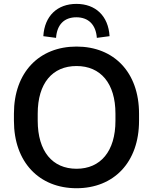

<svg xmlns="http://www.w3.org/2000/svg" viewBox="-20 -972 798 1002"><path d="M379.4 10.3C573.2 10.3 705.6 -124 705.6 -341.8V-378.9C705.6 -595.2 574.2 -729 379.4 -729C184.6 -729 52.7 -594.7 52.7 -378.9V-341.8C52.7 -125 185.1 10.3 379.4 10.3ZM272.5 -774.4C277.3 -843.8 315.4 -881.8 378.4 -881.8C440.9 -881.8 480.5 -843.8 485.4 -774.4L551.8 -783.2C545.4 -889.2 478.5 -951.7 378.9 -951.7C279.3 -951.7 212.4 -889.2 206.1 -783.2ZM379.4 -91.3C253.9 -91.3 177.2 -181.6 176.8 -341.8V-378.9C176.8 -538.1 253.9 -627.4 379.4 -627.4C504.9 -627.4 582.5 -537.6 582.5 -378.9V-341.8C582.5 -182.1 504.4 -91.3 379.4 -91.3Z"/></svg>

Font: Winston Medium
Style: Regular
Weight: 500
Designer: Vernon Adams, Kim Jin-seong, David Berlow, Cristiano Sobral
Foundry: The Winston Project Authors
Version: Version 3.004